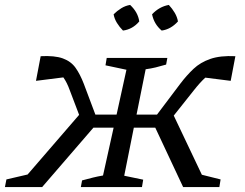

<svg xmlns="http://www.w3.org/2000/svg" viewBox="-33 -759 993 779"><path d="M138 0H-13L-7 -31L79 -51L288 -293L250 -393Q239 -424 224 -445L113 -431L132 -531Q189 -534 222 -522Q255 -510 273.5 -484Q292 -458 307 -419L354 -294H440L480 -476L395 -494L400 -524H646L641 -497Q617 -490 598.5 -485.5Q580 -481 558 -478L521 -294H604L699 -420Q724 -453 752 -479.5Q780 -506 820.5 -520Q861 -534 922 -531L903 -431L800 -444Q779 -425 753 -392L672 -290L786 -50L862 -31L857 0H710L597 -241H510L471 -46L548 -30L543 0H295L300 -27Q326 -34 344 -38.5Q362 -43 385 -47L428 -241H346ZM495 -739Q527 -709 532 -672Q505 -640 466 -635Q452 -649 441.5 -666Q431 -683 428 -701Q442 -715 459 -725.5Q476 -736 495 -739ZM652 -739Q666 -724 676 -707Q686 -690 689 -672Q660 -640 623 -635Q592 -661 584 -701Q613 -732 652 -739Z"/></svg>

Font: Piazzolla SC
Style: Italic
Weight: 400
Italic angle: -11.3°
Designer: Juan Pablo del Peral
Foundry: Huerta Tipografica
Version: Version 1.330